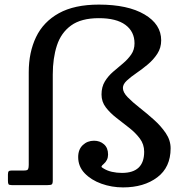

<svg xmlns="http://www.w3.org/2000/svg" viewBox="-20 -805 834 835"><path d="M722 -160Q722 -77.5 664 -33.8Q606 10 515 10Q466 10 421.2 -6Q376.5 -22 348.2 -51.5Q320 -81 320 -122Q320 -155 340 -174Q360 -193 389 -193Q414.5 -193 432.2 -177.5Q450 -162 450 -133Q450 -108 430.5 -91.5Q422.5 -85 421.5 -81.2Q420.5 -77.5 428.5 -73.5Q445.5 -62.5 466.5 -57.8Q487.5 -53 510.5 -53Q607 -53 607 -145Q607 -177.5 588.2 -202.5Q569.5 -227.5 542 -249Q514.5 -270.5 486.8 -292Q459 -313.5 440.2 -338Q421.5 -362.5 421.5 -394Q421.5 -427 436 -450.8Q450.5 -474.5 472 -493Q493.5 -511.5 514.8 -529.2Q536 -547 550.5 -567.8Q565 -588.5 565 -616.5Q565 -667.5 525.5 -696.8Q486 -726 410 -726Q333 -726 289.2 -694.2Q245.5 -662.5 227.5 -607.2Q209.5 -552 209.5 -481V-20Q209.5 -6.5 205.2 -3.2Q201 0 187 0H31Q19.5 0 17 -4Q14.5 -8 14.5 -19.5V-46Q14.5 -57 18 -60.2Q21.5 -63.5 32 -63.5H85.5Q99.5 -63.5 102.2 -69.5Q105 -75.5 105 -88V-491Q105 -577.5 136.8 -643.8Q168.5 -710 236 -747.5Q303.5 -785 410 -785Q536 -785 608.5 -742.2Q681 -699.5 681 -629.5Q681 -597 664.2 -571.2Q647.5 -545.5 622.8 -524.8Q598 -504 573 -487Q548 -470 531.2 -454.2Q514.5 -438.5 514.5 -422.5Q514.5 -403.5 535.5 -382Q556.5 -360.5 587.5 -336.2Q618.5 -312 649.2 -284.5Q680 -257 701 -226Q722 -195 722 -160Z"/></svg>

Font: Besley* Medium
Style: Regular
Weight: 500
Designer: Owen Earl
Foundry: indestructible type*
Version: Version 3.000; ttfautohint (v1.8.3)